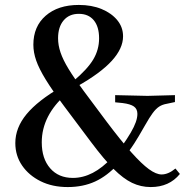

<svg xmlns="http://www.w3.org/2000/svg" viewBox="-20 -745 754 777"><path d="M590 12Q550 12 514.5 -5Q479 -22 440 -61Q401 -100 350 -168L239 -316Q192 -379 165 -423Q138 -467 126.5 -500Q115 -533 115 -564Q115 -638 165 -681.5Q215 -725 299 -725Q351 -725 391 -708.5Q431 -692 454.5 -663.5Q478 -635 478 -598Q478 -549 432.5 -499Q387 -449 293 -396L276 -416Q334 -465 357.5 -504.5Q381 -544 381 -590Q381 -637 359.5 -663Q338 -689 299 -689Q260 -689 237.5 -662.5Q215 -636 215 -590Q215 -562 225 -532.5Q235 -503 257.5 -466Q280 -429 318 -378L412 -252Q470 -175 511.5 -128.5Q553 -82 582.5 -60.5Q612 -39 634 -39Q661 -39 690 -63L708 -41Q665 12 590 12ZM254 12Q192 12 144.5 -11.5Q97 -35 69.5 -75Q42 -115 42 -166Q42 -228 87.5 -283Q133 -338 228 -393L249 -365Q149 -278 149 -169Q149 -103 183 -64Q217 -25 275 -25Q316 -25 355.5 -45.5Q395 -66 433 -107L458 -81Q414 -33 365 -10.5Q316 12 254 12ZM498 -128 473 -153Q495 -184 509 -208Q523 -232 529.5 -250.5Q536 -269 536 -284Q536 -304 522 -314Q508 -324 476 -328L446 -331V-360L577 -357L688 -360V-332L655 -325Q637 -322 624 -313.5Q611 -305 598 -287.5Q585 -270 567 -238Q551 -210 541.5 -194Q532 -178 523 -164Q514 -150 498 -128Z"/></svg>

Font: Baskervville Medium
Style: Regular
Weight: 500
Version: Version 1.100